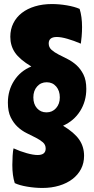

<svg xmlns="http://www.w3.org/2000/svg" viewBox="-20 -809 467 950"><path d="M407 -369Q407 -308 376.5 -259.5Q346 -211 292 -187Q348 -153 372 -118Q396 -83 396 -38Q396 -2 381 27Q366 56 338.5 77Q311 98 273 109.5Q235 121 190 121Q153 121 114.5 114.5Q76 108 53 97Q41 60 41 7Q41 -15 42.5 -39Q44 -63 47 -75Q80 -60 112.5 -51Q145 -42 166 -42Q206 -42 206 -74Q206 -93 192 -105Q178 -117 157.5 -127.5Q137 -138 112.5 -150Q88 -162 67.5 -181Q47 -200 33 -228.5Q19 -257 19 -301Q19 -362 50 -410Q81 -458 135 -480Q77 -515 54 -549Q31 -583 31 -627Q31 -664 46 -694Q61 -724 88 -745Q115 -766 153 -777.5Q191 -789 237 -789Q273 -789 311 -782.5Q349 -776 374 -765Q386 -727 386 -675Q386 -653 384 -629Q382 -605 380 -593Q345 -608 313.5 -617Q282 -626 261 -626Q221 -626 221 -594Q221 -575 235 -562.5Q249 -550 269.5 -539.5Q290 -529 314 -517Q338 -505 358.5 -486.5Q379 -468 393 -440Q407 -412 407 -369ZM210 -253Q239 -253 257.5 -274Q276 -295 276 -327Q276 -360 258 -381Q240 -402 211 -402Q182 -402 163.5 -381Q145 -360 145 -327Q145 -294 163 -273.5Q181 -253 210 -253Z"/></svg>

Font: Ranchers
Style: Regular
Weight: 400
Designer: Pablo Impallari, Brenda Gallo
Foundry: Pablo Impallari, Brenda Gallo
Version: Version 1.000; ttfautohint (v0.8) -G 200 -r 50